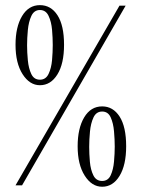

<svg xmlns="http://www.w3.org/2000/svg" viewBox="-20 -722 552 748"><path d="M135.5 -390Q95.5 -390 68 -433Q40.5 -476 40.5 -547.5Q40.5 -617 66 -659.5Q91.5 -702 135.5 -702Q178.5 -702 204 -662.5Q229.5 -623 229.5 -547.5Q229.5 -473.5 203.5 -431.8Q177.5 -390 135.5 -390ZM40.5 0 445.5 -700H469.5L66 0ZM135.5 -411.5Q158.5 -411.5 169.2 -434Q180 -456.5 182.8 -488Q185.5 -519.5 185.5 -546.5Q185.5 -574 182.8 -605.8Q180 -637.5 169.2 -660.2Q158.5 -683 135.5 -683Q113 -683 102.2 -660Q91.5 -637 88.5 -605Q85.5 -573 85.5 -545.5Q85.5 -518 88.5 -486.8Q91.5 -455.5 102 -433.5Q112.5 -411.5 135.5 -411.5ZM378 5.5Q337.5 5.5 310 -37.8Q282.5 -81 282.5 -152Q282.5 -222 308 -264.8Q333.5 -307.5 378 -307.5Q420.5 -307.5 446 -267.8Q471.5 -228 471.5 -152Q471.5 -79 445.8 -36.8Q420 5.5 378 5.5ZM378 -17Q401 -17 411.2 -39.2Q421.5 -61.5 424.2 -92.8Q427 -124 427 -151Q427 -178.5 424.2 -210.2Q421.5 -242 411.2 -264.8Q401 -287.5 378 -287.5Q355 -287.5 344.2 -264.5Q333.5 -241.5 330.5 -209.5Q327.5 -177.5 327.5 -150Q327.5 -122.5 330.2 -91.5Q333 -60.5 343.8 -38.8Q354.5 -17 378 -17Z"/></svg>

Font: Imbue 50pt Light
Style: Regular
Weight: 300
Designer: Tyler Finck
Foundry: Etcetera Type Company
Version: Version 1.102; ttfautohint (v1.8.3)